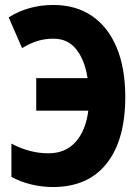

<svg xmlns="http://www.w3.org/2000/svg" viewBox="-20 -746 540 774"><path d="M193 8Q150 8 106 -2.5Q62 -13 26 -33V-167Q64 -147 101 -137.5Q138 -128 175 -128Q244 -128 285 -174Q326 -220 336 -300H126V-431H333Q322 -503 288 -546.5Q254 -590 196 -590Q161 -590 131.5 -581Q102 -572 69 -552L15 -676Q95 -726 195 -726Q286 -726 351 -681.5Q416 -637 450.5 -554Q485 -471 485 -355Q485 -182 410 -87Q335 8 193 8Z"/></svg>

Font: Noto Sans Mono ExtraCondensed Black
Style: Regular
Weight: 900
Width: 2
Designer: Monotype Design Team
Foundry: Monotype Imaging Inc.
Version: Version 2.014